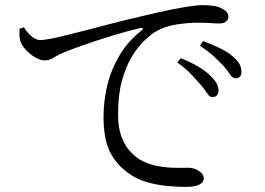

<svg xmlns="http://www.w3.org/2000/svg" viewBox="-20 -727 1040 753"><path d="M813 -346Q802 -346 792.5 -361Q783 -376 767 -395Q751 -413 729.5 -436Q708 -459 675 -482L689 -499Q726 -484 755.5 -467Q785 -450 803 -432Q821 -415 829 -401Q837 -387 837 -372Q837 -360 830.5 -353Q824 -346 813 -346ZM707 6Q678 6 638 2.5Q598 -1 556.5 -12.5Q515 -24 481 -50Q434 -84 410 -134Q386 -184 386 -269Q386 -328 400 -389Q414 -450 447 -507Q480 -564 536 -608Q541 -613 540 -616Q539 -619 530 -617Q475 -604 413.5 -585Q352 -566 299.5 -547.5Q247 -529 216 -515Q202 -508 187 -499Q172 -490 155 -490Q142 -490 126.5 -497.5Q111 -505 97 -516.5Q83 -528 73 -541.5Q63 -555 59 -568Q56 -580 56.5 -591.5Q57 -603 56 -614L74 -620Q85 -601 102.5 -585.5Q120 -570 138 -570Q157 -570 200 -579.5Q243 -589 300 -604Q357 -619 421.5 -635.5Q486 -652 547 -666Q605 -680 650 -689Q695 -698 726.5 -702.5Q758 -707 774 -707Q794 -707 813.5 -704.5Q833 -702 845 -696Q862 -688 869 -680Q876 -672 876 -661Q876 -651 867 -643Q858 -635 842 -635Q827 -635 805.5 -636.5Q784 -638 755 -638Q719 -638 672 -631Q625 -624 587 -601Q571 -591 546 -567.5Q521 -544 497.5 -505.5Q474 -467 458.5 -411.5Q443 -356 443 -281Q443 -227 456 -192Q469 -157 488 -136Q507 -115 527 -102Q560 -83 597 -76Q634 -69 668 -69Q702 -69 721 -69Q733 -69 746.5 -63.5Q760 -58 769.5 -49Q779 -40 779 -27Q779 -16 770 -8.5Q761 -1 745.5 2.5Q730 6 707 6ZM904 -420Q892 -420 882.5 -434.5Q873 -449 857 -468Q839 -487 818.5 -506Q798 -525 764 -548L777 -566Q814 -552 843.5 -537.5Q873 -523 890 -508Q910 -492 918.5 -477Q927 -462 927 -446Q927 -433 921 -426.5Q915 -420 904 -420Z"/></svg>

Font: Noto Serif HK ExtraLight
Style: Regular
Weight: 400
Version: Version 2.002-H1;hotconv 1.1.0;makeotfexe 2.6.0